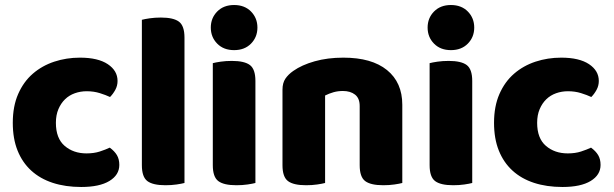

<svg xmlns="http://www.w3.org/2000/svg" viewBox="-20 -731 2449 766"><path d="M326 -367Q301 -367 278.5 -359Q256 -351 239.5 -335Q223 -319 213 -295.5Q203 -272 203 -241Q203 -179 238 -149Q273 -119 325 -119Q355 -119 378 -126.5Q401 -134 418 -142Q437 -128 446.5 -112Q456 -96 456 -73Q456 -33 416.5 -9Q377 15 304 15Q241 15 190.5 -1.5Q140 -18 104.5 -50.5Q69 -83 50 -130.5Q31 -178 31 -241Q31 -307 52.5 -356Q74 -405 111 -437Q148 -469 196.5 -485Q245 -501 299 -501Q371 -501 410 -475Q449 -449 449 -408Q449 -389 440 -372.5Q431 -356 419 -344Q402 -352 378 -359.5Q354 -367 326 -367Z M640 8Q590 8 568 -8.5Q546 -25 546 -72V-652Q557 -655 577.5 -658Q598 -661 622 -661Q672 -661 694 -644.5Q716 -628 716 -581V-1Q705 2 684.5 5Q664 8 640 8Z M829 -479Q840 -482 860.5 -485Q881 -488 905 -488Q955 -488 977 -471.5Q999 -455 999 -408V-1Q988 2 967.5 5Q947 8 923 8Q873 8 851 -8.5Q829 -25 829 -72ZM821 -621Q821 -659 846.5 -685Q872 -711 914 -711Q956 -711 981.5 -685Q1007 -659 1007 -621Q1007 -583 981.5 -557Q956 -531 914 -531Q872 -531 846.5 -557Q821 -583 821 -621Z M1585 -1Q1574 2 1553.5 5Q1533 8 1509 8Q1459 8 1437 -8.5Q1415 -25 1415 -72V-308Q1415 -339 1396.5 -353.5Q1378 -368 1348 -368Q1328 -368 1310.5 -363Q1293 -358 1277 -350V-1Q1266 2 1245.5 5Q1225 8 1201 8Q1151 8 1129 -8.5Q1107 -25 1107 -72V-373Q1107 -400 1118.5 -417Q1130 -434 1150 -448Q1184 -472 1235.5 -486.5Q1287 -501 1350 -501Q1463 -501 1524 -451.5Q1585 -402 1585 -313Z M1694 -479Q1705 -482 1725.5 -485Q1746 -488 1770 -488Q1820 -488 1842 -471.5Q1864 -455 1864 -408V-1Q1853 2 1832.5 5Q1812 8 1788 8Q1738 8 1716 -8.5Q1694 -25 1694 -72ZM1686 -621Q1686 -659 1711.5 -685Q1737 -711 1779 -711Q1821 -711 1846.5 -685Q1872 -659 1872 -621Q1872 -583 1846.5 -557Q1821 -531 1779 -531Q1737 -531 1711.5 -557Q1686 -583 1686 -621Z M2246 -367Q2221 -367 2198.5 -359Q2176 -351 2159.5 -335Q2143 -319 2133 -295.5Q2123 -272 2123 -241Q2123 -179 2158 -149Q2193 -119 2245 -119Q2275 -119 2298 -126.5Q2321 -134 2338 -142Q2357 -128 2366.5 -112Q2376 -96 2376 -73Q2376 -33 2336.5 -9Q2297 15 2224 15Q2161 15 2110.5 -1.5Q2060 -18 2024.5 -50.5Q1989 -83 1970 -130.5Q1951 -178 1951 -241Q1951 -307 1972.5 -356Q1994 -405 2031 -437Q2068 -469 2116.5 -485Q2165 -501 2219 -501Q2291 -501 2330 -475Q2369 -449 2369 -408Q2369 -389 2360 -372.5Q2351 -356 2339 -344Q2322 -352 2298 -359.5Q2274 -367 2246 -367Z"/></svg>

Font: Baloo Chettan 2 ExtraBold
Style: Regular
Weight: 800
Designer: Maithili Shingre, Unnati Kotecha and Ek Type
Foundry: Ek Type
Version: Version 1.640;hotconv 1.0.111;makeotfexe 2.5.65597; ttfautoh